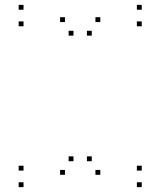

<svg xmlns="http://www.w3.org/2000/svg" viewBox="-20 -760 660 790"><path d="M563.2 10V-10H543.2V10ZM563.2 -58.1V-78.1H543.2V-58.1ZM357.6 -96.6V-116.6H337.6V-96.6ZM392.7 -40.8V-60.8H372.7V-40.8ZM392.7 -669.2V-689.2H372.7V-669.2ZM357.6 -613.4V-633.4H337.6V-613.4ZM563.2 -651.9V-671.9H543.2V-651.9ZM563.2 -720V-740H543.2V-720ZM76.8 -720V-740H56.8V-720ZM76.8 -651.9V-671.9H56.8V-651.9ZM282.4 -613.4V-633.4H262.4V-613.4ZM247.3 -669.2V-689.2H227.3V-669.2ZM247.3 -40.8V-60.8H227.3V-40.8ZM282.4 -96.6V-116.6H262.4V-96.6ZM76.8 -58.1V-78.1H56.8V-58.1ZM76.8 10V-10H56.8V10Z"/></svg>

Font: Monaspace Xenon Dots Var
Style: Regular
Weight: 400
Designer: Riley Cran and the Lettermatic Team
Version: Version 1.100 (Monaspace Xenon Dots)